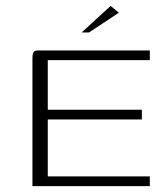

<svg xmlns="http://www.w3.org/2000/svg" viewBox="-20 -631 568 651"><path d="M90 0V-433Q90 -448 93.5 -454Q97 -460 110 -460H488V-427H142V-259H461V-226H142V-33H488V0ZM257 -521 355 -611 383 -588 282 -521Z"/></svg>

Font: Genos Thin Light
Style: Regular
Weight: 300
Version: Version 1.010